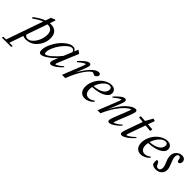

<svg xmlns="http://www.w3.org/2000/svg" viewBox="67 -1644 3004 3004"><g transform="rotate(45 1569.0 -142.0)"><path d="M168 11.2Q133.3 11.2 101.1 -2L21 227.5H95.7L87.4 252.9H-119.6L-110.8 227.5H-51.3L161.6 -382.3Q96.2 -359.4 5.9 -293L-7.3 -312.5Q89.4 -389.2 174.3 -418.9L205.1 -507.8L271.5 -536.6L284.2 -526.4L252.9 -437Q271.5 -438 279.8 -438Q349.6 -438 389.4 -397Q429.2 -356 429.2 -277.8Q429.2 -236.3 417.2 -194.6Q405.3 -152.8 381.8 -116Q358.4 -79.1 327.4 -50.5Q296.4 -22 254.9 -5.4Q213.4 11.2 168 11.2ZM249 -398.4H239.7L119.1 -52.2Q137.2 -16.6 177.2 -16.6Q220.7 -16.6 262.5 -57.4Q304.2 -98.1 329.3 -159.7Q354.5 -221.2 354.5 -280.8Q354.5 -337.4 327.4 -367.9Q300.3 -398.4 249 -398.4Z M502.4 11.2Q478 11.2 467.3 -2.7Q456.5 -16.6 456.5 -48.3Q456.5 -105.5 487.3 -175Q518.1 -244.6 563.2 -302.2Q608.4 -359.9 664.3 -398.9Q720.2 -438 767.1 -438Q815.9 -438 835.4 -394.5L862.8 -460L917 -420.9L794.4 -127Q766.1 -60.5 766.1 -46.9Q766.1 -43 770 -43Q776.4 -43 789.1 -48.3Q801.8 -53.7 828.9 -72.3Q856 -90.8 887.2 -119.1L898.4 -106.9Q851.6 -54.7 801.5 -21.2Q751.5 12.2 721.7 12.2Q707 12.2 698.7 3.7Q690.4 -4.9 690.4 -20Q690.4 -47.9 725.1 -130.4L731 -145Q674.8 -82.5 607.2 -35.6Q539.6 11.2 502.4 11.2ZM529.3 -76.2Q529.3 -57.6 533.9 -49.3Q538.6 -41 549.3 -41Q577.6 -41 643.1 -96.9Q708.5 -152.8 763.7 -223.6L824.2 -368.2Q809.6 -410.2 773.9 -410.2Q741.2 -410.2 697.8 -373.8Q654.3 -337.4 617.4 -286.1Q580.6 -234.9 554.9 -176.3Q529.3 -117.7 529.3 -76.2Z M958.5 0 1077.6 -299.3Q1105 -367.7 1105 -378.9Q1105 -382.8 1100.6 -382.8Q1094.7 -382.8 1080.8 -376.2Q1066.9 -369.6 1040.5 -351.1Q1014.2 -332.5 984.4 -306.6L971.7 -317.9Q1015.6 -368.7 1060.3 -403.3Q1105 -438 1132.3 -438Q1147.5 -438 1156 -429.7Q1164.6 -421.4 1164.6 -406.7Q1164.6 -377.9 1131.3 -297.4L1083 -176.3Q1147 -294.9 1216.3 -366.5Q1285.6 -438 1337.9 -438Q1377 -438 1377 -403.8Q1377 -387.2 1359.1 -368.7Q1341.3 -350.1 1324.2 -350.1Q1310.5 -350.1 1295.9 -361.3Q1286.6 -369.1 1277.3 -369.1Q1238.3 -369.1 1167.5 -269.3Q1096.7 -169.4 1030.8 0Z M1466.3 11.2Q1410.6 11.2 1378.2 -26.1Q1345.7 -63.5 1345.7 -129.9Q1345.7 -186.5 1369.6 -243.2Q1393.6 -299.8 1431.6 -342.3Q1469.7 -384.8 1520.3 -411.4Q1570.8 -438 1621.1 -438Q1668.5 -438 1693.8 -413.3Q1719.2 -388.7 1719.2 -353Q1719.2 -287.6 1638.4 -245.8Q1557.6 -204.1 1426.8 -198.7Q1421.4 -170.9 1421.4 -147Q1421.4 -92.3 1445.1 -64.9Q1468.8 -37.6 1506.8 -37.6Q1558.6 -37.6 1604 -76.7L1617.7 -61Q1587.4 -27.8 1546.9 -8.3Q1506.3 11.2 1466.3 11.2ZM1606.9 -409.7Q1555.2 -409.7 1505.1 -354.7Q1455.1 -299.8 1433.1 -224.6Q1532.7 -231.4 1591.6 -268.3Q1650.4 -305.2 1650.4 -362.8Q1650.4 -409.7 1606.9 -409.7Z M1743.7 0 1862.8 -299.3Q1890.1 -367.7 1890.1 -378.9Q1890.1 -382.8 1885.7 -382.8Q1879.9 -382.8 1866 -376.2Q1852.1 -369.6 1825.7 -351.1Q1799.3 -332.5 1769.5 -306.2L1756.8 -317.9Q1800.8 -368.7 1845.5 -403.3Q1890.1 -438 1917.5 -438Q1932.6 -438 1941.2 -429.7Q1949.7 -421.4 1949.7 -406.7Q1949.7 -377.9 1916.5 -297.4L1846.2 -122.6Q1881.3 -191.9 1919.2 -247.8Q1957 -303.7 1990 -338.4Q2022.9 -373 2054.7 -396.2Q2086.4 -419.4 2110.1 -428.7Q2133.8 -438 2152.8 -438Q2168 -438 2176.3 -429.7Q2184.6 -421.4 2184.6 -406.7Q2184.6 -379.4 2146.5 -284.2L2084 -127.9Q2057.6 -61 2057.6 -47.9Q2057.6 -43.5 2062 -43.5Q2068.4 -43.5 2081.1 -48.8Q2093.8 -54.2 2120.8 -72.8Q2147.9 -91.3 2179.2 -119.6L2191.4 -107.4Q2144 -55.2 2092.8 -22Q2041.5 11.2 2011.2 11.2Q1996.1 11.2 1987.8 2.9Q1979.5 -5.4 1979.5 -20.5Q1979.5 -46.9 2013.2 -130.9L2077.6 -292Q2107.9 -368.7 2107.9 -378.9Q2107.9 -382.8 2104 -382.8Q2101.1 -382.8 2091.8 -378.4Q2082.5 -374 2065.2 -362.1Q2047.9 -350.1 2027.3 -332.3Q2006.8 -314.5 1980.2 -283.7Q1953.6 -252.9 1926.5 -214.8Q1899.4 -176.8 1868.4 -120.8Q1837.4 -64.9 1809.1 0Z M2287.6 11.2Q2272.5 11.2 2264.2 2.7Q2255.9 -5.9 2255.9 -21Q2255.9 -43.9 2287.1 -130.9L2373.5 -372.1L2283.2 -380.9L2288.1 -414.6L2387.7 -408.2L2455.1 -528.3L2497.1 -515.1L2457 -403.3L2561.5 -396.5L2555.2 -353.5L2443.4 -364.7L2359.4 -130.4Q2335 -62.5 2335 -49.8Q2335 -45.9 2338.9 -45.9Q2345.7 -45.9 2359.6 -51.8Q2373.5 -57.6 2404.1 -79.3Q2434.6 -101.1 2469.7 -135.3L2481.4 -123.5Q2428.7 -62.5 2373.8 -25.6Q2318.8 11.2 2287.6 11.2Z M2705.6 11.2Q2649.9 11.2 2617.4 -26.1Q2585 -63.5 2585 -129.9Q2585 -186.5 2608.9 -243.2Q2632.8 -299.8 2670.9 -342.3Q2709 -384.8 2759.5 -411.4Q2810.1 -438 2860.4 -438Q2907.7 -438 2933.1 -413.3Q2958.5 -388.7 2958.5 -353Q2958.5 -287.6 2877.7 -245.8Q2796.9 -204.1 2666 -198.7Q2660.6 -170.9 2660.6 -147Q2660.6 -92.3 2684.3 -64.9Q2708 -37.6 2746.1 -37.6Q2797.9 -37.6 2843.3 -76.7L2856.9 -61Q2826.7 -27.8 2786.1 -8.3Q2745.6 11.2 2705.6 11.2ZM2846.2 -409.7Q2794.4 -409.7 2744.4 -354.7Q2694.3 -299.8 2672.4 -224.6Q2772 -231.4 2830.8 -268.3Q2889.6 -305.2 2889.6 -362.8Q2889.6 -409.7 2846.2 -409.7Z M3037.6 11.2Q2980.5 11.2 2953.1 -22.9Q2946.8 -42.5 2946.8 -88.4Q2946.8 -110.4 2964.8 -110.4Q2988.8 -110.4 3003.4 -71.8Q3021 -25.4 3052.7 -25.4Q3080.6 -25.4 3092.8 -44.4Q3105 -63.5 3105 -90.3Q3105 -127.9 3075.7 -190.4Q3048.3 -250 3048.3 -305.2Q3048.3 -360.4 3088.1 -399.2Q3127.9 -438 3181.6 -438Q3215.8 -438 3236.3 -419.4Q3256.8 -400.9 3256.8 -370.6Q3256.8 -351.1 3246.6 -333.5Q3236.3 -315.9 3218.3 -315.9Q3192.9 -315.9 3189 -353Q3186.5 -375 3176.5 -388.2Q3166.5 -401.4 3152.8 -401.4Q3131.8 -401.4 3122.1 -384Q3112.3 -366.7 3112.3 -341.3Q3112.3 -304.2 3144 -231.4Q3160.6 -192.9 3168.5 -166Q3176.3 -139.2 3176.3 -111.8Q3176.3 -60.5 3139.4 -24.7Q3102.5 11.2 3037.6 11.2Z"/></g></svg>

Font: Elstob 14pt
Style: Italic
Weight: 400
Italic angle: -20°
Designer: Peter S. Baker
Version: Version 1.015